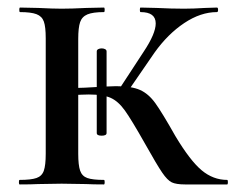

<svg xmlns="http://www.w3.org/2000/svg" viewBox="-20 -488 623 508"><path d="M363 -109Q328 -171 310.5 -195.5Q293 -220 273 -229Q253 -238 215 -238Q204 -238 162 -236L161 -254Q193 -256 204 -256Q272 -260 287 -260Q328 -260 350.5 -250Q373 -240 391 -215Q409 -190 444 -128Q483 -63 513.5 -37.5Q544 -12 581 -12Q583 -12 583 -6Q583 0 581 0H470Q446 0 434.5 -5.5Q423 -11 409 -31.5Q395 -52 363 -109ZM32 -12Q62 -12 76.5 -17Q91 -22 96 -36.5Q101 -51 101 -81V-387Q101 -417 96 -431Q91 -445 76.5 -450.5Q62 -456 33 -456Q31 -456 31 -462Q31 -468 33 -468L81 -467Q121 -465 143 -465Q169 -465 209 -467L255 -468Q257 -468 257 -462Q257 -456 255 -456Q226 -456 211.5 -450Q197 -444 192 -429.5Q187 -415 187 -385V-81Q187 -51 192 -36.5Q197 -22 211 -17Q225 -12 255 -12Q257 -12 257 -6Q257 0 255 0Q225 0 208 -1L143 -2L81 -1Q63 0 32 0Q30 0 30 -6Q30 -12 32 -12ZM292 -247 360 -351Q392 -399 392 -426Q392 -456 352 -456Q350 -456 350 -462Q350 -468 352 -468L394 -467Q434 -465 467 -465Q491 -465 523 -467L554 -468Q557 -468 557 -462Q557 -456 554 -456Q511 -456 467.5 -427Q424 -398 389 -349L314 -240ZM249 -129Q236 -129 236 -136V-352Q236 -356 240 -358Q244 -360 249 -360Q254 -360 258 -358Q262 -356 262 -352V-136Q262 -129 249 -129Z"/></svg>

Font: Cormorant SC SemiBold
Style: Regular
Weight: 600
Designer: Christian Thalmann (Catharsis Fonts)
Foundry: Catharsis Fonts
Version: Version 4.000